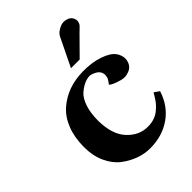

<svg xmlns="http://www.w3.org/2000/svg" viewBox="-216 -832 952 952"><g transform="rotate(-45 260.0 -355.5)"><path d="M459 -690Q460 -682 457 -673.5Q454 -665 450 -660.5Q446 -656 437 -647.5Q428 -639 425 -636L331 -541H270L342 -689Q354 -714 390 -727Q409 -733 431.5 -724.5Q454 -716 459 -690ZM502 -148Q477 -69 414.5 -25.5Q352 18 267 18Q229 18 191 4.5Q153 -9 118 -35.5Q83 -62 61 -109.5Q39 -157 39 -218Q39 -286 59.5 -338Q80 -390 116.5 -422Q153 -454 198.5 -470.5Q244 -487 298 -488Q363 -489 412.5 -472Q462 -455 480 -429Q501 -397 492 -366Q483 -335 453 -326Q430 -317 404.5 -324Q379 -331 365 -337.5Q351 -344 345 -350Q346 -351 349.5 -356Q353 -361 354.5 -363Q356 -365 360 -371.5Q364 -378 364.5 -381.5Q365 -385 366.5 -392.5Q368 -400 366 -405Q363 -426 342 -437.5Q321 -449 306 -449Q289 -448 270.5 -440Q252 -432 230 -413.5Q208 -395 194.5 -355.5Q181 -316 181 -262Q182 -164 228.5 -114.5Q275 -65 336 -66Q361 -66 382 -73.5Q403 -81 419 -95Q435 -109 443.5 -119Q452 -129 463 -147Q474 -165 475 -167Z"/></g></svg>

Font: GFS Artemisia
Style: Bold
Weight: 700
Designer: Designed by Takis Katsoulidis.
Foundry: Designed by Takis Katsoulidis.
Version: Version 1.0